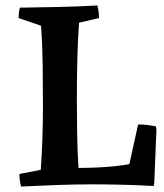

<svg xmlns="http://www.w3.org/2000/svg" viewBox="-20 -674 600 702"><path d="M57 8Q51 -14 51 -38L129 -53Q133 -108 135 -167.5Q137 -227 137 -283Q137 -359 136 -436.5Q135 -514 130 -580L48 -608Q48 -618 49 -627Q50 -636 53 -646Q124 -647 194.5 -648.5Q265 -650 336 -654Q339 -642 340.5 -630.5Q342 -619 342 -608L269 -591Q261 -479 261 -315Q261 -258 262 -189.5Q263 -121 267 -60Q297 -60 333 -61.5Q369 -63 401.5 -66.5Q434 -70 453 -74L485 -219Q502 -219 518 -217Q534 -215 550 -212L552 -200L544 -6L542 6Q488 3 430.5 1.5Q373 0 316 0Q252 0 186.5 2.5Q121 5 57 8Z"/></svg>

Font: Labrada SemiBold
Style: Regular
Weight: 600
Designer: Mercedes Jáuregui
Foundry: Omnibus-Type Team
Version: Version 1.000; ttfautohint (v1.8.4.7-5d5b)